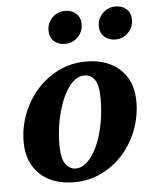

<svg xmlns="http://www.w3.org/2000/svg" viewBox="-54 -791 684 852"><g transform="rotate(-5 288.5 -365.5)"><path d="M243 15Q182 15 135.5 -7Q89 -29 61.5 -73.5Q34 -118 34 -183Q34 -247 57 -306.5Q80 -366 121 -412.5Q162 -459 218 -486.5Q274 -514 341 -514Q402 -514 448 -491.5Q494 -469 521 -425.5Q548 -382 548 -316Q548 -253 525.5 -193Q503 -133 462 -86.5Q421 -40 365 -12.5Q309 15 243 15ZM255 -45Q279 -45 300 -62.5Q321 -80 338 -109.5Q355 -139 367 -177Q379 -215 385 -257.5Q391 -300 391 -343Q391 -404 374 -428.5Q357 -453 327 -453Q303 -453 282.5 -436Q262 -419 245 -389.5Q228 -360 216 -322Q204 -284 197.5 -242Q191 -200 191 -158Q191 -95 209 -70Q227 -45 255 -45ZM255 -600Q226 -600 206.5 -617.5Q187 -635 187 -665Q187 -699 210.5 -722.5Q234 -746 268 -746Q297 -746 316.5 -728.5Q336 -711 336 -682Q336 -647 312.5 -623.5Q289 -600 255 -600ZM479 -600Q451 -600 431 -617.5Q411 -635 411 -665Q411 -699 435 -722.5Q459 -746 492 -746Q522 -746 541 -728.5Q560 -711 560 -682Q560 -647 536.5 -623.5Q513 -600 479 -600Z"/></g></svg>

Font: Source Serif 4
Style: Bold Italic
Weight: 700
Italic angle: -12°
Designer: Frank Grießhammer
Foundry: Adobe Systems Incorporated
Version: Version 4.004;hotconv 1.0.116;makeotfexe 2.5.65601